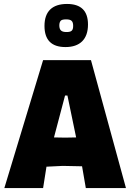

<svg xmlns="http://www.w3.org/2000/svg" viewBox="-20 -951 667 971"><path d="M2 0H198L215 -108L297 -112L395 -110L414 0H617L440 -647H198ZM205 -820C205 -749 240 -713 311 -713C385 -713 425 -753 425 -827C425 -896 390 -931 319 -931C246 -931 205 -895 205 -820ZM309 -468H321L365 -256L309 -255L253 -256ZM288 -847C293 -851 301 -853 314 -853C339 -853 350 -846 350 -820C350 -795 340 -789 316 -789C291 -789 280 -798 280 -823C280 -834 283 -842 288 -847Z"/></svg>

Font: Luna Sans Black
Style: Regular
Weight: 900
Designer: Juan Pablo del Peral
Foundry: Huerta Tipografica
Version: Version 2.001; ttfautohint (v1.5)